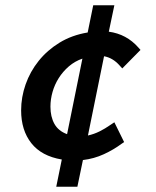

<svg xmlns="http://www.w3.org/2000/svg" viewBox="-20 -675 590 727"><path d="M234 -167 292 -453Q263 -443 240.5 -423.5Q218 -404 202.5 -379.5Q187 -355 179 -327Q171 -299 171 -271Q171 -233 186 -206Q201 -179 234 -167ZM214 -71Q137 -84 98.5 -133Q60 -182 60 -257Q60 -307 77 -355.5Q94 -404 126.5 -444.5Q159 -485 205.5 -513.5Q252 -542 312 -552L333 -655H413L392 -555Q459 -546 504 -495L512 -486L443 -416L432 -428Q407 -456 374 -462L313 -162Q336 -167 357 -177.5Q378 -188 398 -202L413 -212L450 -137L441 -131Q410 -108 373 -91Q336 -74 294 -69L273 32H193Z"/></svg>

Font: Codetta
Style: Bold Italic
Weight: 700
Italic angle: -11°
Designer: Ulrich Proeller
Foundry: PROSA GmbH
Version: Version 2.00;September 29, 2018;FontCreator 11.5.0.2427 64-b